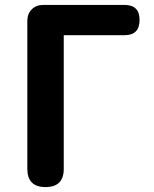

<svg xmlns="http://www.w3.org/2000/svg" viewBox="-20 -760 624 780"><path d="M165 0Q91 0 91 -74V-675Q91 -704 109 -722Q127 -740 156 -740H319H486Q547 -740 547 -679Q547 -617 486 -617H239V-74Q239 0 165 0Z"/></svg>

Font: GenSenRounded TW B
Style: Regular
Weight: 700
Version: Version 1.501;PS 1;hotconv 16.6.51;makeotf.lib2.5.65220